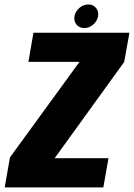

<svg xmlns="http://www.w3.org/2000/svg" viewBox="-52 -818 584 838"><path d="M-31.5 0 -8.5 -131 295 -548H72L94 -675H513L490 -547.5L186.5 -127.5H421.5L399 0ZM316 -695.5Q294.5 -695.5 282 -710.5Q269.5 -725.5 273 -747Q277 -768.5 294.5 -783.5Q312 -798.5 333.5 -798.5Q354.5 -798.5 367 -783.5Q379.5 -768.5 376 -747Q372 -725.5 354.5 -710.5Q337 -695.5 316 -695.5Z"/></svg>

Font: Anybody ExtraBold
Style: Italic
Weight: 800
Italic angle: -10°
Designer: Tyler Finck
Foundry: Etcetera Type Company
Version: Version 1.010; ttfautohint (v1.8.3) -l 8 -r 50 -G 200 -x 14 